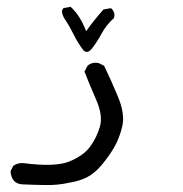

<svg xmlns="http://www.w3.org/2000/svg" viewBox="-20 -232 540 566"><path d="M182 307Q151 314 115 313.5Q79 313 46.5 311.5Q14 310 11 273L19 257Q33 247 50 249Q143 261 184.5 244Q226 227 245.5 200.5Q265 174 274.5 141.5Q284 109 263.5 62Q243 15 229 -21L238 -38Q251 -50 271 -46L287 -38Q306 1 327.5 52.5Q349 104 340.5 140Q332 176 316.5 202.5Q301 229 280 254Q259 279 236.5 290.5Q214 302 182 307ZM225 -85Q209 -106 197 -130.5Q185 -155 173 -172.5Q161 -190 163 -202L167 -208L188 -212Q216 -187 234 -140Q254 -169 285 -204L307 -208Q321 -196 316 -179Q293 -158 279.5 -133Q266 -108 251.5 -89.5Q237 -71 225 -85Z"/></svg>

Font: NaniFont Regular
Style: Regular
Weight: 400
Designer: Nanigashitei
Version: Version 1.036